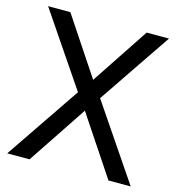

<svg xmlns="http://www.w3.org/2000/svg" viewBox="-107 -813 836 905"><g transform="rotate(15 311.0 -360.0)"><path d="M119 0 311.5 -289 504 0H612.5L365.5 -364.5L606.5 -720H497.5L311.5 -439.5L125 -720H16.5L257.5 -364.5L10 0Z"/></g></svg>

Font: Hauora Medium
Style: Regular
Weight: 500
Designer: Wayne Shih
Foundry: WCYS
Version: Version 1.001;hotconv 1.0.109;makeotfexe 2.5.65596